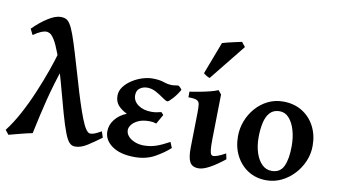

<svg xmlns="http://www.w3.org/2000/svg" viewBox="-78 -959 2031 1153"><g transform="rotate(10 937.5 -382.5)"><path d="M588.9 -66.9Q546.4 -35.2 507.6 -10.3Q468.8 14.6 433.1 14.6Q413.6 14.6 398.9 -0.2Q384.3 -15.1 368.7 -55.4Q353 -95.7 332 -169.9Q311 -244.1 279.3 -362.8Q252.4 -461.9 231.4 -517.6Q210.4 -573.2 194.3 -598.4Q178.2 -623.5 166 -629.4Q153.8 -635.3 144.5 -635.3Q132.8 -635.3 114 -627.9Q95.2 -620.6 66.4 -600.6L48.8 -636.2Q89.4 -677.7 135.5 -707.5Q181.6 -737.3 215.3 -737.3Q233.4 -737.3 246.8 -731.2Q260.3 -725.1 272.7 -705.8Q285.2 -686.5 299.6 -647Q314 -607.4 334 -541.3Q354 -475.1 383.3 -375Q423.3 -235.8 454.1 -157Q484.9 -78.1 509.3 -78.1Q523.9 -78.1 538.1 -84Q552.2 -89.8 576.7 -103.5ZM277.8 -433.6Q242.2 -329.1 217.5 -231Q192.9 -132.8 169.4 -20.5Q159.7 -19 139.9 -14.4Q120.1 -9.8 97.4 -3.9Q74.7 2 55.4 7.1Q36.1 12.2 27.8 14.6L6.3 -12.2Q44.9 -61.5 81.1 -128.7Q117.2 -195.8 147.9 -268.6Q178.7 -341.3 202.6 -408.9Q226.6 -476.6 240.7 -527.8Q247.6 -521.5 255.6 -500.5Q263.7 -479.5 270 -459Q276.4 -438.5 277.8 -433.6Z M1003.9 -431.6Q985.4 -398.9 962.6 -374Q939.9 -349.1 932.6 -349.1Q923.8 -349.1 903.3 -364Q882.8 -378.9 856 -394Q829.1 -409.2 800.8 -409.2Q774.4 -409.2 755.1 -395Q735.8 -380.9 735.8 -352.1Q735.8 -316.4 767.8 -293.5Q799.8 -270.5 848.6 -270.5Q867.2 -270.5 880.6 -273.2Q894 -275.9 908.7 -279.3L922.9 -264.2L890.1 -206.1Q876 -210.4 868.7 -211.7Q861.3 -212.9 847.2 -212.9Q807.1 -212.9 780.8 -200.7Q754.4 -188.5 741.5 -171.4Q728.5 -154.3 728.5 -139.2Q728.5 -116.7 744.4 -99.6Q760.3 -82.5 785.4 -73Q810.5 -63.5 838.4 -63.5Q877.9 -63.5 912.1 -75Q946.3 -86.4 993.7 -112.3L1007.8 -77.6Q972.2 -44.9 919.4 -15.1Q866.7 14.6 796.9 14.6Q709 14.6 658.9 -20.8Q608.9 -56.2 608.9 -109.4Q608.9 -148.9 635.3 -182.4Q661.6 -215.8 706.1 -233.4Q672.4 -249.5 652.1 -272.2Q631.8 -294.9 631.8 -330.6Q631.8 -360.4 650.6 -385.5Q669.4 -410.6 698.5 -429.4Q727.5 -448.2 760.3 -458.5Q793 -468.8 821.3 -468.8Q864.3 -468.8 891.4 -459.2Q918.5 -449.7 945.3 -449.7Q948.7 -449.7 962.9 -451.7Q977.1 -453.6 981 -454.1Q986.3 -452.1 993.7 -444.6Q1001 -437 1003.9 -431.6Z M1342.3 -67.9Q1292 -27.8 1252.7 -6.6Q1213.4 14.6 1186.5 14.6Q1147 14.6 1132.6 -12.7Q1118.2 -40 1119.1 -99.1L1123 -312Q1123.5 -346.2 1121.1 -364Q1118.7 -381.8 1104 -388.4Q1089.4 -395 1053.2 -395V-429.2Q1074.2 -432.6 1106.2 -438.2Q1138.2 -443.8 1170.4 -451.7Q1202.6 -459.5 1224.1 -468.8L1243.2 -445.8L1238.3 -171.4Q1237.8 -126.5 1240.5 -105.7Q1243.2 -85 1248.5 -79.3Q1253.9 -73.7 1260.3 -73.7Q1270.5 -73.7 1288.3 -80.1Q1306.2 -86.4 1335 -102.5ZM1158.7 -531.7Q1150.4 -533.2 1139.4 -539.8Q1128.4 -546.4 1120.1 -553.7L1194.8 -750.5Q1205.6 -754.4 1228.8 -760Q1252 -765.6 1275.9 -770.8Q1299.8 -775.9 1312.5 -778.8L1335 -751Z M1838.4 -236.8Q1838.4 -188 1819.3 -143.1Q1800.3 -98.1 1767.1 -62.5Q1733.9 -26.9 1690.9 -6.1Q1647.9 14.6 1599.6 14.6Q1536.6 14.6 1488.8 -15.6Q1440.9 -45.9 1413.8 -98.1Q1386.7 -150.4 1386.7 -216.8Q1386.7 -265.1 1404.1 -310.3Q1421.4 -355.5 1452.9 -391.4Q1484.4 -427.2 1526.6 -448Q1568.8 -468.8 1618.7 -468.8Q1685.1 -468.8 1734.4 -438.5Q1783.7 -408.2 1811 -356Q1838.4 -303.7 1838.4 -236.8ZM1714.8 -214.8Q1714.8 -266.6 1702.1 -310.3Q1689.5 -354 1665.5 -380.9Q1641.6 -407.7 1607.9 -407.7Q1570.8 -407.7 1549.3 -384.5Q1527.8 -361.3 1518.8 -321.3Q1509.8 -281.2 1509.8 -231Q1509.8 -179.7 1523.4 -137.7Q1537.1 -95.7 1562 -71Q1586.9 -46.4 1621.6 -46.4Q1672.9 -46.4 1693.8 -90.3Q1714.8 -134.3 1714.8 -214.8Z"/></g></svg>

Font: Gentium Plus
Style: Bold
Weight: 700
Designer: Victor Gaultney, Annie Olsen, Iska Routamaa, Becca Hirsbrunner
Foundry: SIL International
Version: Version 6.101